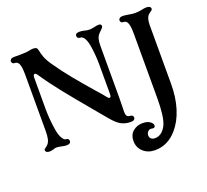

<svg xmlns="http://www.w3.org/2000/svg" viewBox="-150 -862 1391 1290"><g transform="rotate(-20 545.0 -217.0)"><path d="M50 -10Q50 -15 53.5 -18Q57 -21 62 -24Q66 -27 71 -31Q76 -35 80 -40Q91 -53 95.5 -75Q100 -97 100 -130V-529Q100 -587 90 -609Q80 -630 60 -629H58Q50 -629 45 -635Q40 -641 40 -649Q40 -657 47.5 -663Q55 -669 70 -669H119Q141 -669 157 -670.5Q173 -672 185 -675Q200 -678 211 -678Q237 -678 240 -659Q240 -657 241 -656Q246 -630 255.5 -603.5Q265 -577 292 -538Q338 -471 389 -409Q440 -347 505 -272Q550 -222 556 -213Q564 -202 570 -196.5Q576 -191 581 -191Q591 -191 591 -219V-428Q591 -484 582 -548Q569 -639 531 -639Q521 -639 516 -644.5Q511 -650 511 -659Q511 -678 541 -678Q559 -678 577 -673Q585 -671 593.5 -669.5Q602 -668 612 -668Q619 -668 646 -673Q654 -675 661.5 -676.5Q669 -678 676 -678Q697 -678 697 -663Q697 -657 693 -651.5Q689 -646 679 -637L668 -626Q652 -610 646.5 -590.5Q641 -571 641 -539V-170L640 -108L639 -75Q639 -62 641 -50Q643 -40 651 -35Q659 -30 670 -30Q679 -30 684.5 -24.5Q690 -19 690 -10Q690 -2 682.5 4Q675 10 660 10Q622 10 592 -5.5Q562 -21 525 -66Q515 -79 453 -152Q354 -270 291 -349Q228 -428 180 -500Q170 -515 161 -515Q156 -515 153 -508.5Q150 -502 150 -490V-270Q150 -199 161 -127Q168 -79 182 -54.5Q196 -30 210 -30Q220 -30 225 -24.5Q230 -19 230 -10Q230 -1 222.5 4.5Q215 10 200 10Q185 10 165 5Q156 3 147 1.5Q138 0 129 0Q119 0 107 5Q87 10 80 10Q50 10 50 -10ZM631 137Q631 93 659.5 68.5Q688 44 728 44Q762 44 781 57.5Q800 71 800 86Q800 93 796 97Q792 101 784 101L776 100Q760 96 748.5 107.5Q737 119 737 135Q737 150 747 159Q757 168 774 168Q800 168 820.5 152.5Q841 137 855 108Q868 81 874 32.5Q880 -16 880 -79V-538Q880 -596 870 -618Q860 -639 840 -638H838Q830 -638 825 -644Q820 -650 820 -658Q820 -666 827.5 -672Q835 -678 850 -678Q862 -678 886 -674Q897 -672 910.5 -670Q924 -668 939 -668Q958 -668 985 -673Q1002 -678 1020 -678Q1034 -678 1042 -672.5Q1050 -667 1050 -658Q1050 -653 1046.5 -649Q1043 -645 1038 -642Q1028 -636 1020 -628Q1000 -608 1000 -558V-140Q1000 -41 975.5 37Q951 115 905 168Q839 244 748 244Q697 244 664 213.5Q631 183 631 137Z"/></g></svg>

Font: Raigarh
Style: Regular
Weight: 400
Designer: jaikishan Patel
Foundry: MagicType
Version: Version 1.000;FEAKit 1.0